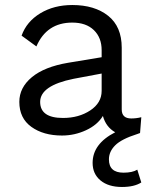

<svg xmlns="http://www.w3.org/2000/svg" viewBox="-20 -530 606 765"><path d="M472 158Q508 158 527 146L543 197Q515 215 466 215Q412 215 380.5 189Q349 163 349 119Q349 43 439 -3Q402 -24 390 -68Q368 -32 322.5 -11Q277 10 227 10Q153 10 105 -24.5Q57 -59 57 -124Q57 -181 107 -222.5Q157 -264 252 -280L385 -302V-330Q385 -380 354 -410Q323 -440 268 -440Q166 -440 125 -345L66 -388Q86 -444 140.5 -477Q195 -510 268 -510Q357 -510 411 -467Q465 -424 465 -340V-94Q465 -58 503 -58Q523 -58 543 -63L538 0Q529 3 527 4Q464 24 439 49Q414 74 414 105Q414 158 472 158ZM231 -60Q294 -60 339.5 -90Q385 -120 385 -168V-237L273 -216Q140 -189 140 -124Q140 -60 231 -60Z"/></svg>

Font: Work Sans
Style: Regular
Weight: 400
Designer: Wei Huang
Foundry: Wei Huang
Version: Version 1.032;PS 001.032;hotconv 1.0.70;makeotf.lib2.5.58329